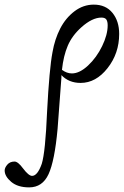

<svg xmlns="http://www.w3.org/2000/svg" viewBox="-173 -436 536 831"><path d="M-46.9 375Q-96.2 375 -124.5 351.1Q-152.8 327.1 -152.8 301.8Q-152.8 290 -141.4 276.6Q-129.9 263.2 -109.9 263.2Q-95.2 263.2 -73.2 293Q-48.8 325.2 -34.2 325.2Q-10.7 325.2 7.8 272.9Q23.4 222.7 30.8 46.9Q40.5 -138.7 54.2 -210Q64 -266.6 87.6 -312.5Q111.3 -358.4 149.4 -387.2Q187.5 -416 232.9 -416Q284.7 -416 313.7 -380.4Q342.8 -344.7 342.8 -289.1Q342.8 -205.1 292.5 -141.1Q242.2 -77.1 175.8 -77.1Q125 -77.1 92.8 -110.8V-100.1Q79.1 84 76.2 122.1Q63.5 260.7 37.1 317.9Q10.7 375 -46.9 375ZM179.2 -317.9Q139.2 -282.2 120.4 -238.3Q101.6 -194.3 95.2 -133.8Q116.2 -118.2 138.2 -118.2Q171.4 -118.2 208.3 -152.6Q245.1 -187 269 -236.3Q293 -285.6 293 -326.2Q293 -342.8 287.4 -351.3Q281.7 -359.9 266.1 -359.9Q226.1 -359.9 179.2 -317.9Z"/></svg>

Font: Junicode SmCond Light
Style: Italic
Weight: 300
Width: 4
Italic angle: -11°
Designer: Peter S. Baker
Version: Version 2.206